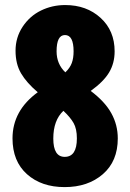

<svg xmlns="http://www.w3.org/2000/svg" viewBox="-20 -743 524 772"><path d="M242.2 -722.7Q328.1 -722.7 384.5 -671.1Q440.9 -619.6 440.9 -536.6Q440.9 -488.8 418.7 -451.7Q396.5 -414.6 344.7 -377.4Q401.9 -334.5 427.7 -287.6Q453.6 -240.7 453.6 -186.5Q453.6 -94.7 393.6 -42.7Q333.5 9.3 240 9.3Q146.5 9.3 88.4 -42.7Q30.3 -94.7 30.3 -186.5Q30.3 -298.3 131.8 -372.1Q86.9 -410.2 64.7 -448Q42.5 -485.8 42.5 -539.1Q42.5 -592.3 71 -635.5Q99.6 -678.7 144.8 -700.7Q189.9 -722.7 242.2 -722.7ZM241.2 -602.1Q207.5 -602.1 207.5 -536.6Q207.5 -485.8 242.7 -452.1Q261.2 -469.7 268.6 -489.5Q275.9 -509.3 275.9 -536.6Q275.9 -602.1 241.2 -602.1ZM234.9 -297.4Q194.3 -259.3 194.3 -185.8Q194.3 -112.3 240.2 -112.3Q289.1 -112.3 289.1 -186.5Q289.1 -225.1 275.9 -248.3Q262.7 -271.5 234.9 -297.4Z"/></svg>

Font: Open Sans Hebrew Condensed Extra Bold
Style: Regular
Weight: 800
Width: 3
Foundry: Ascender Corporation, Yanek Iontef
Version: Version 2.001;PS 002.001;hotconv 1.0.70;makeotf.lib2.5.58329